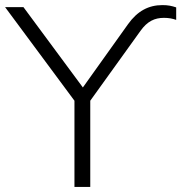

<svg xmlns="http://www.w3.org/2000/svg" viewBox="-25 -733 711 753"><path d="M267 0H329V-338L526 -612C553 -650 582 -663 618 -663C637 -663 652 -660 666 -655V-704C648 -710 634 -713 612 -713C558 -713 514 -690 477 -638L300 -390L67 -705H-5L267 -338Z"/></svg>

Font: Poppy and Pepper Light
Style: Regular
Weight: 300
Designer: Thy Ha
Foundry: Thy Ha
Version: Version 0.001;Glyphs 3.2 (3227)